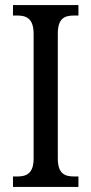

<svg xmlns="http://www.w3.org/2000/svg" viewBox="-20 -734 358 754"><path d="M31 0H288V-41H271C234 -41 207 -52 207 -112V-601C207 -662 233 -673 271 -673H288V-714H31V-673H48C83 -673 112 -662 112 -601V-111C112 -52 83 -41 48 -41H31Z"/></svg>

Font: Noto Serif Myanmar Condensed
Style: Regular
Weight: 400
Width: 3
Designer: Ben Mitchell and the Monotype Design Team
Foundry: Monotype Imaging Inc.
Version: Version 2.106